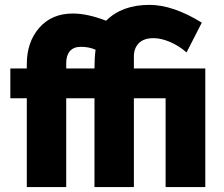

<svg xmlns="http://www.w3.org/2000/svg" viewBox="-20 -760 908 780"><path d="M88.9 0V-360.8H22V-481.9H88.9V-499Q88.9 -589.4 139.6 -647.2Q190.4 -705.1 275.9 -705.1Q335 -705.1 411.1 -675.8Q475.6 -740.2 586.9 -740.2Q683.1 -740.2 799.8 -668L737.8 -546.9Q709 -572.8 672.1 -588.9Q635.3 -605 604 -605Q564 -605 543.9 -584.5Q523.9 -564 523.9 -530.8V-481.9H814V0H652.8V-360.8H523.9V0H363.8V-360.8H249V0ZM249 -481.9H363.8Q363.8 -523.4 368.2 -558.1Q341.3 -569.8 309.1 -569.8Q278.8 -569.8 263.9 -552.2Q249 -534.7 249 -503.9Z"/></svg>

Font: Rawline ExtraBold
Style: Regular
Weight: 800
Designer: Matt McInerney, Pablo Impallari, Rodrigo Fuenzalida
Foundry: Matt McInerney, Pablo Impallari, Rodrigo Fuenzalida
Version: Version 4.020;PS 004.020;hotconv 1.0.88;makeotf.lib2.5.64775